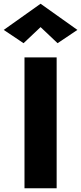

<svg xmlns="http://www.w3.org/2000/svg" viewBox="-57 -1007 434 1027"><path d="M74 -700V0H246V-700ZM160 -862 251 -776 357 -847 160 -987 -37 -847 69 -776Z"/></svg>

Font: Jost
Style: Bold
Weight: 700
Version: Version 3.710